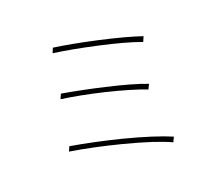

<svg xmlns="http://www.w3.org/2000/svg" viewBox="-121 -906 1242 1083"><g transform="rotate(-20 500.0 -364.0)"><path d="M542 -684Q703 -648 793 -617L780 -587Q691 -620 532 -655Q387 -687 278 -702L290 -731Q392 -717 542 -684ZM490 -422Q647 -386 730 -354L716 -325Q632 -358 480 -395Q340 -428 231 -443L244 -472Q370 -450 490 -422ZM484 -114Q665 -67 760 -26L746 3Q656 -39 473 -86Q313 -127 175 -149L187 -177Q323 -154 484 -114Z"/></g></svg>

Font: Noto Sans CJK TC Thin
Style: Regular
Weight: 250
Designer: Ryoko NISHIZUKA ???? (kana & ideographs); Paul D. Hunt (Latin, Greek & Cyrillic); Wenlong ZHANG ??? (bopomofo); Sandoll 
Foundry: Adobe Systems Incorporated
Version: Version 1.004 January 19, 2016